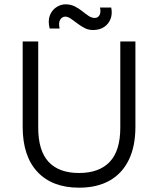

<svg xmlns="http://www.w3.org/2000/svg" viewBox="-20 -859 732 889"><path d="M346 10Q222 10 153.5 -63Q85 -136 85 -272V-667H157V-268Q157 -161 205 -109.5Q253 -58 346 -58Q439 -58 488 -109.5Q537 -161 537 -268V-667H607V-272Q607 -181 576 -118Q545 -55 487 -22.5Q429 10 346 10ZM256 -727H210Q201 -763 211 -788Q221 -813 241.5 -826Q262 -839 283 -839Q307 -839 326 -829.5Q345 -820 360.5 -807.5Q376 -795 390 -785.5Q404 -776 419 -776Q433 -776 440.5 -788.5Q448 -801 443 -824H495Q501 -795 492 -771.5Q483 -748 462 -734Q441 -720 411 -720Q389 -720 371 -729.5Q353 -739 337.5 -751Q322 -763 308 -772.5Q294 -782 282 -782Q269 -782 259.5 -769Q250 -756 256 -727Z"/></svg>

Font: Maven Pro
Style: Regular
Weight: 400
Designer: Joe Prince
Foundry: Joe Prince
Version: Version 2.103